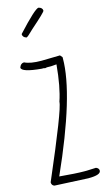

<svg xmlns="http://www.w3.org/2000/svg" viewBox="-192 -1384 789 1452"><g transform="rotate(-15 203.0 -658.0)"><path d="M62.5 -959Q107.4 -936.5 194.3 -936.5L338.9 -939.5L354.5 -921.9V-912.1Q354.5 -630.9 96.7 -56.6Q226.6 -44.9 287.1 -44.9H308.6L381.8 -47.9Q404.3 -39.1 404.3 -20.5Q404.3 13.7 308.6 13.7H304.7L43.9 1Q22.5 -5.9 22.5 -30.3Q244.1 -544.9 244.1 -601.6Q280.3 -708 295.9 -880.9L258.8 -877.9H219.7L207 -875L194.3 -877.9H179.7Q25.4 -891.6 25.4 -927.7Q36.1 -959 62.5 -959ZM275.4 -1330.1Q305.7 -1322.3 305.7 -1298.8Q305.7 -1288.1 188.5 -1185.5Q138.7 -1135.7 129.9 -1135.7Q100.6 -1144.5 100.6 -1169.9Q248 -1330.1 275.4 -1330.1Z"/></g></svg>

Font: Sue Ellen Francisco
Style: Regular
Weight: 400
Designer: Kimberly Geswein
Foundry: Kimberly Geswein
Version: Version 1.002 2007